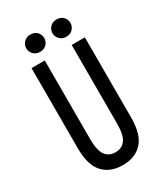

<svg xmlns="http://www.w3.org/2000/svg" viewBox="-232 -1057 1011 1165"><g transform="rotate(-30 273.0 -474.5)"><path d="M272.9 9.3Q185.1 9.3 135.5 -44.7Q85.9 -98.6 85.9 -216.3V-777.8H178.7V-227.5Q178.7 -146.5 203.4 -113.5Q228 -80.6 272.9 -80.6Q317.9 -80.6 342.5 -113.5Q367.2 -146.5 367.2 -227.5V-777.8H459.5V-216.3Q459.5 -98.6 410.2 -44.7Q360.8 9.3 272.9 9.3ZM364.7 -836.9Q336.4 -836.9 319.1 -855.2Q301.8 -873.5 301.8 -897.5Q301.8 -921.9 319.1 -939.9Q336.4 -958 364.7 -958Q393.6 -958 410.6 -939.9Q427.7 -921.9 427.7 -897.5Q427.7 -873.5 410.6 -855.2Q393.6 -836.9 364.7 -836.9ZM181.2 -836.9Q152.8 -836.9 135.5 -855.2Q118.2 -873.5 118.2 -897.5Q118.2 -921.9 135.5 -939.9Q152.8 -958 181.2 -958Q210 -958 227.1 -939.9Q244.1 -921.9 244.1 -897.5Q244.1 -873.5 227.1 -855.2Q210 -836.9 181.2 -836.9Z"/></g></svg>

Font: Voltaire
Style: Regular
Weight: 400
Designer: Yvonne Schüttler, Eben Sorkin, Emma Marichal
Foundry: Sorkin Type Co.
Version: Version 1.010; ttfautohint (v1.8.4.7-5d5b)